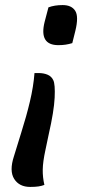

<svg xmlns="http://www.w3.org/2000/svg" viewBox="-20 -565 390 757"><path d="M171 -536Q195 -545 227 -545Q262 -545 276.5 -522.5Q291 -500 277 -443L265 -395Q252 -391 239 -389Q226 -387 210 -387Q133 -387 156 -479ZM116 -277H132Q152 -277 167.5 -270.5Q183 -264 190 -249Q198 -233 195.5 -180Q193 -127 172 -35L159 27Q149 73 148.5 103.5Q148 134 155 164Q145 168 132 170Q119 172 99 172Q56 172 36 140.5Q16 109 35 51L64 -43Q84 -106 98 -165Q112 -224 116 -277Z"/></svg>

Font: Recursive Sn Csl St
Style: Italic
Weight: 400
Italic angle: -15°
Version: Version 1.079;hotconv 1.0.112;makeotfexe 2.5.65598; ttfautoh